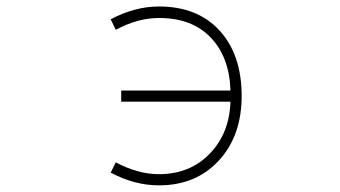

<svg xmlns="http://www.w3.org/2000/svg" viewBox="-20 -555 1040 587"><path d="M350.6 -244.1V-278.3H684.6Q681.6 -379.9 624.5 -439.9Q567.4 -500 465.8 -500Q401.4 -500 334 -463.9L318.4 -496.1Q392.6 -535.2 465.8 -535.2Q584 -535.2 651.4 -461.4Q718.8 -387.7 718.8 -261.7Q718.8 -139.6 648.9 -64Q579.1 11.7 465.8 11.7Q391.6 11.7 318.4 -27.3L334 -58.6Q402.3 -22.5 465.8 -22.5Q560.5 -22.5 621.1 -85Q681.6 -147.5 684.6 -244.1Z"/></svg>

Font: Gen Shin Gothic Monospace ExtraLight
Style: Regular
Weight: 200
Designer: [Source Han Sans]
Ryoko NISHIZUKA  (kana & ideographs); Paul D. Hunt (Latin, Greek & Cyrillic); Wenlong ZHANG  (bopomofo
Version: Version 1.002.20150607